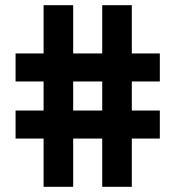

<svg xmlns="http://www.w3.org/2000/svg" viewBox="-20 -720 676 740"><path d="M262 0H148V-186H40V-294H148V-406H40V-514H148V-700H262V-514H374V-700H488V-514H596V-406H488V-294H596V-186H488V0H374V-186H262ZM262 -406V-294H374V-406Z"/></svg>

Font: Space Grotesk Variable Light
Style: Regular
Weight: 300
Designer: Florian Karsten
Foundry: Florian Karsten
Version: Version 2.000